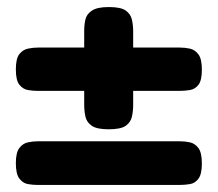

<svg xmlns="http://www.w3.org/2000/svg" viewBox="-20 -516 618 545"><path d="M87 -258Q73 -258 59 -260.5Q45 -263 35 -275.5Q25 -288 25 -319Q25 -350 35 -362.5Q45 -375 59.5 -378Q74 -381 88 -381H490Q505 -381 519 -378Q533 -375 543 -362Q553 -349 553 -318Q553 -288 543.5 -275.5Q534 -263 519.5 -260.5Q505 -258 489 -258ZM288 -149Q255 -149 240.5 -159Q226 -169 222.5 -185Q219 -201 219 -219V-428Q219 -446 222.5 -461Q226 -476 241 -486Q256 -496 289 -496Q323 -496 337 -486Q351 -476 354.5 -460Q358 -444 358 -427V-218Q358 -201 354.5 -185Q351 -169 337 -159Q323 -149 288 -149ZM87 9Q73 9 59 6.5Q45 4 35 -9Q25 -22 25 -53Q25 -83 35 -96Q45 -109 59.5 -112Q74 -115 88 -115H490Q505 -115 519 -112Q533 -109 543 -96Q553 -83 553 -52Q553 -22 543.5 -9Q534 4 519.5 6.5Q505 9 489 9Z"/></svg>

Font: Fredoka SemiExpanded SemiBold
Style: Regular
Weight: 600
Width: 6
Designer: Ben Nathan
Foundry: Milena B. Brandão, Ben Nathan
Version: Version 2.001